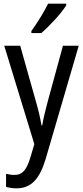

<svg xmlns="http://www.w3.org/2000/svg" viewBox="-20 -786 452 1046"><path d="M341 -757V-766H242C220 -721 186 -666 151 -617V-606H205C248 -642 316 -716 341 -757ZM3 -537 167 -1 147 67C126 138 104 167 58 167C43 167 26 164 13 161V232C31 237 49 240 70 240C152 240 197 186 229 79L409 -537H323L240 -233C227 -185 216 -139 210 -103H206C199 -146 188 -190 176 -232L90 -537Z"/></svg>

Font: Noto Sans Malayalam Condensed
Style: Regular
Weight: 400
Width: 3
Designer: Jelle Bosma - Monotype Design Team
Foundry: Monotype Imaging Inc.
Version: Version 2.104